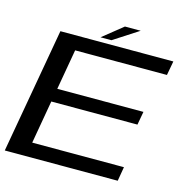

<svg xmlns="http://www.w3.org/2000/svg" viewBox="-115 -893 968 1000"><g transform="rotate(15 369.5 -393.0)"><path d="M-1 0H608L621 -76.5H126.5L167 -309H631.5L644.5 -381H180L218 -598.5H713L727 -675H118ZM328 -698.5H387L521.5 -785.5H436.5Z"/></g></svg>

Font: Anybody Expanded
Style: Italic
Weight: 400
Width: 7
Italic angle: -10°
Version: Version 1.113;gftools[0.9.25]